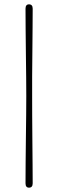

<svg xmlns="http://www.w3.org/2000/svg" viewBox="-20 -747 268 884"><path d="M101 -305Q101 -338.5 100.5 -390Q100 -441.5 99.2 -499.5Q98.5 -557.5 98 -612.2Q97.5 -667 97.5 -707Q97.5 -727 113.5 -727Q130.5 -727 130.5 -707Q130.5 -672.5 130 -619.5Q129.5 -566.5 129 -507.2Q128.5 -448 128 -394.5Q127.5 -341 128 -305Q128 -269 128.2 -215.2Q128.5 -161.5 129 -102.5Q129.5 -43.5 130 9.5Q130.5 62.5 130.5 97Q130.5 117 113.5 117Q97.5 117 97.5 97Q97.5 57 98 2.2Q98.5 -52.5 99.2 -110.5Q100 -168.5 100.5 -220Q101 -271.5 101 -305Z"/></svg>

Font: Fraunces 144pt Soft Light
Style: Regular
Weight: 300
Version: Version 1.000;[0bf87f6ff]